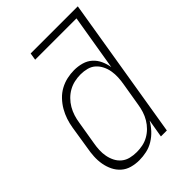

<svg xmlns="http://www.w3.org/2000/svg" viewBox="-218 -831 936 936"><g transform="rotate(-45 250.0 -363.5)"><path d="M178 8Q151 8 126 1Q101 -6 82.5 -22.5Q64 -39 53 -61.5Q42 -84 37.5 -109.5Q33 -135 34.5 -162Q36 -189 41 -215L60 -335Q64 -360 72 -384Q80 -408 93 -430.5Q106 -453 124.5 -472.5Q143 -492 166 -504.5Q189 -517 214 -522.5Q239 -528 263 -528Q290 -528 315 -521Q340 -514 358.5 -497.5Q377 -481 387.5 -458Q398 -435 402 -410L450 -698H165L171 -735H496L375 0H334L350 -94Q337 -71 318.5 -51Q300 -31 277 -17Q254 -3 228.5 2.5Q203 8 178 8ZM197 -29Q217 -29 237.5 -33Q258 -37 277 -47.5Q296 -58 311.5 -73.5Q327 -89 338 -107.5Q349 -126 355.5 -146.5Q362 -167 365 -187L385 -307Q389 -329 390 -351Q391 -373 387.5 -394Q384 -415 374.5 -434Q365 -453 350 -466.5Q335 -480 314 -485.5Q293 -491 271 -491Q250 -491 229 -486.5Q208 -482 189 -471.5Q170 -461 154 -445Q138 -429 127 -410Q116 -391 109.5 -370.5Q103 -350 100 -329L80 -209Q76 -187 75 -165.5Q74 -144 78 -123Q82 -102 91.5 -83.5Q101 -65 117 -52Q133 -39 154 -34Q175 -29 197 -29Z"/></g></svg>

Font: Iosevka SS04 Extralight
Style: Italic
Weight: 200
Italic angle: -9°
Monospace: yes
Designer: Belleve Invis
Foundry: Belleve Invis
Version: Version 19.0.0; ttfautohint (v1.8.4)